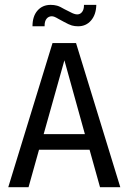

<svg xmlns="http://www.w3.org/2000/svg" viewBox="-20 -785 540 805"><path d="M250 -532.2 163.1 -222.7H335.9ZM200.2 -604.5H298.8L484.4 0H399.4L355.5 -157.2H143.6L99.6 0H14.6ZM248 -693.4 224.6 -706.1Q214.8 -711.9 208.5 -714.4Q202.1 -716.8 197.3 -716.8Q183.6 -716.8 175.3 -706.5Q167 -696.3 167 -677.7V-674.8H116.2Q116.2 -716.8 137.2 -740.7Q158.2 -764.6 192.4 -764.6Q207 -764.6 219.2 -761.2Q231.4 -757.8 251 -746.1L274.4 -734.4Q283.2 -729.5 290.5 -727.1Q297.9 -724.6 303.7 -724.6Q316.4 -724.6 324.2 -734.9Q332 -745.1 332 -761.7V-764.6H383.8Q382.8 -723.6 361.8 -699.2Q340.8 -674.8 307.6 -674.8Q293 -674.8 281.2 -678.2Q269.5 -681.6 248 -693.4Z"/></svg>

Font: BabelStone Xiangqi Colour
Style: Regular
Weight: 400
Designer: Andrew West
Foundry: BabelStone
Version: Version 11.001 November 01, 2021